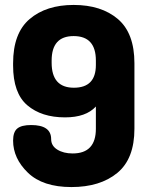

<svg xmlns="http://www.w3.org/2000/svg" viewBox="-20 -751 603 777"><path d="M243 -276Q148 -276 90.5 -325Q33 -374 33 -486V-495Q33 -617 100 -674Q167 -731 278 -731Q390 -731 457 -674Q524 -617 524 -495V-230Q524 -108 454.5 -51Q385 6 269 6Q153 6 93 -52Q33 -110 33 -182Q33 -217 50 -231Q67 -245 106 -245Q187 -245 187 -188Q187 -161 212 -145.5Q237 -130 274 -130Q368 -130 368 -230V-320Q328 -276 243 -276ZM368 -488V-506Q368 -605 278 -605Q189 -605 189 -506V-497Q189 -396 279 -396Q368 -396 368 -488Z"/></svg>

Font: Dosis
Style: ExtraBold
Weight: 800
Designer: EdgarTolentino, PabloImpallari, IginoMarini
Foundry: EdgarTolentino, PabloImpallari, IginoMarini
Version: Version 1.007